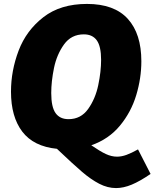

<svg xmlns="http://www.w3.org/2000/svg" viewBox="-20 -745 787 978"><path d="M747 141Q693 178 651 195.5Q609 213 571 213Q528 213 485.5 191Q443 169 397.5 130Q352 91 270 13Q151 1 93.5 -74.5Q36 -150 36 -278Q36 -385 75 -487.5Q114 -590 201 -657.5Q288 -725 423 -725Q562 -725 631 -649Q700 -573 700 -433Q700 -347 674 -260.5Q648 -174 591 -105Q534 -36 445 -5Q490 26 519 39.5Q548 53 576 53Q599 53 624 44Q649 35 683 16ZM329 -138Q392 -138 429 -190Q466 -242 480.5 -311.5Q495 -381 495 -440Q495 -509 473 -539.5Q451 -570 407 -570Q343 -570 306 -518.5Q269 -467 255 -398.5Q241 -330 241 -271Q241 -200 263 -169Q285 -138 329 -138Z"/></svg>

Font: Bitter Pro Black
Style: Italic
Weight: 900
Italic angle: -9°
Designer: Sol Matas, and Bitter project Authors
Foundry: Sol Matas
Version: Version 1.010